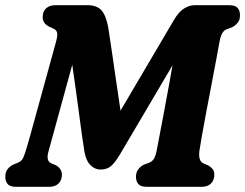

<svg xmlns="http://www.w3.org/2000/svg" viewBox="-24 -720 945 740"><path d="M214.5 -46.5Q214.5 -25.5 201.8 -12.8Q189 0 166 0H38.5Q13.5 0 4.8 -11.5Q-4 -23 -3.5 -40Q-3.5 -57.5 6 -69Q15.5 -80.5 29 -86.5L46.5 -93.5Q55 -97 60.5 -103.8Q66 -110.5 72.5 -130.2Q79 -150 91 -192.5L192.5 -561Q198.5 -584.5 196 -594.2Q193.5 -604 183.5 -609L164 -618Q140 -631 140.5 -654.5Q140.5 -676 153.8 -688Q167 -700 189.5 -700H314Q349 -700 366.8 -680.5Q384.5 -661 393 -615Q398.5 -582 406.2 -528Q414 -474 423 -412Q432 -350 440.5 -293.5L645.5 -641.5Q664 -673.5 684.8 -686.8Q705.5 -700 727 -700H859Q882 -700 891.5 -689.8Q901 -679.5 901 -660.5Q901 -643 891.5 -631.8Q882 -620.5 870.5 -615L848 -606.5Q829.5 -598.5 823 -564Q819.5 -543 811.2 -499.8Q803 -456.5 792.8 -402.8Q782.5 -349 772.5 -296Q762.5 -243 755 -201.2Q747.5 -159.5 745 -141.5Q739 -101.5 758.5 -91L778.5 -82.5Q789.5 -76 796 -67.8Q802.5 -59.5 802 -46Q802 -25.5 789.2 -12.8Q776.5 0 753 0H542Q518 0 509 -10.8Q500 -21.5 500 -40Q500.5 -57 509.8 -68.5Q519 -80 531 -85.5L551.5 -93Q563.5 -98.5 570 -109.2Q576.5 -120 581 -146Q584.5 -165 591.8 -202.2Q599 -239.5 607.8 -286.2Q616.5 -333 625.2 -381Q634 -429 641 -468.5L439 -126Q418 -91 402.5 -78.8Q387 -66.5 363 -66.5Q342 -66.5 324.8 -83.5Q307.5 -100.5 301.5 -135Q297.5 -158.5 292 -198Q286.5 -237.5 280.2 -285.2Q274 -333 267.2 -381.2Q260.5 -429.5 254.5 -470.5L162 -133Q153.5 -100.5 172.5 -91L191.5 -83Q215 -69 214.5 -46.5Z"/></svg>

Font: Fraunces 144pt SuperSoft
Style: Bold Italic
Weight: 700
Italic angle: -16°
Version: Version 1.000;[0bf87f6ff]